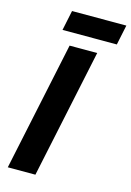

<svg xmlns="http://www.w3.org/2000/svg" viewBox="-132 -956 697 1021"><g transform="rotate(15 216.0 -445.5)"><path d="M18 0 168 -710H320L170 0ZM110 -781 133 -891H432L409 -781Z"/></g></svg>

Font: Geist
Style: Bold Italic
Weight: 700
Italic angle: -12°
Designer: Basement.studio, Andrés Briganti, Mateo Zaragoza
Foundry: Basement.studio, Vercel, Andrés Briganti, Guido Ferreyra, Mateo Zaragoza
Version: Version 1.500; ttfautohint (v1.8.4.7-5d5b)